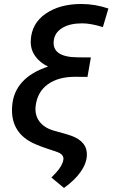

<svg xmlns="http://www.w3.org/2000/svg" viewBox="-20 -741 559 954"><path d="M491.2 -606.4Q431.2 -625 388.2 -625Q327.6 -625 290.5 -602.8Q253.4 -580.6 247.6 -542.5Q234.4 -457 366.7 -456.1L431.6 -455.6L414.6 -358.9L353 -359.4Q269 -359.4 217.5 -322Q166 -284.7 157.2 -215.3Q151.9 -169.9 175.5 -137.9Q199.2 -106 246.1 -92.3L310.5 -74.2L333 -66.9Q415.5 -37.6 411.6 32.7Q409.2 72.8 379.9 114Q350.6 155.3 297.9 192.9L235.4 141.1L258.3 117.2Q290.5 82 294.9 52.2Q298.3 27.8 267.6 15.6L247.1 8.3Q168.9 -16.6 136.7 -33.7Q30.3 -89.4 40.5 -214.8Q45.4 -283.7 90.3 -333.3Q135.3 -382.8 218.8 -410.2Q177.7 -429.7 154.3 -463.1Q130.9 -496.6 132.8 -539.6Q136.7 -624.5 206.8 -672.9Q276.9 -721.2 383.8 -721.2Q452.1 -721.2 518.6 -698.7Z"/></svg>

Font: Roboto Medium
Style: Italic
Weight: 500
Italic angle: -12°
Designer: Google
Version: Version 2.134; 2016